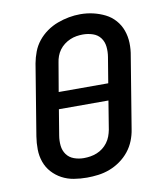

<svg xmlns="http://www.w3.org/2000/svg" viewBox="-84 -816 768 893"><g transform="rotate(-10 300.0 -369.0)"><path d="M255 8Q224 8 193.5 3Q163 -2 137 -16Q111 -30 91.5 -51.5Q72 -73 62 -101Q52 -129 51.5 -160Q51 -191 56 -222L111 -557Q116 -584 126 -610.5Q136 -637 154 -659.5Q172 -682 196 -699Q220 -716 247 -726Q274 -736 301 -741Q328 -746 355 -746Q387 -746 416.5 -739Q446 -732 472 -719Q498 -706 517.5 -684Q537 -662 547 -634Q557 -606 558 -575Q559 -544 553 -513L498 -178Q494 -151 483.5 -124.5Q473 -98 455 -75.5Q437 -53 413 -36Q389 -19 362.5 -9Q336 1 308.5 4.5Q281 8 255 8ZM428 -407 448 -528Q452 -552 449.5 -576Q447 -600 433.5 -618Q420 -636 397.5 -643.5Q375 -651 351 -651Q336 -651 320.5 -648.5Q305 -646 290 -639.5Q275 -633 262 -623Q249 -613 239.5 -600Q230 -587 224.5 -572Q219 -557 217 -542L194 -407ZM256 -84Q272 -84 287.5 -86.5Q303 -89 318 -95Q333 -101 346 -111Q359 -121 369 -134.5Q379 -148 384.5 -163Q390 -178 393 -193L415 -328H181L161 -207Q157 -183 159.5 -159.5Q162 -136 175 -118Q188 -100 210 -92Q232 -84 256 -84Z"/></g></svg>

Font: Iosevka Curly SmBdExObl
Style: Regular
Weight: 600
Width: 7
Italic angle: -9°
Monospace: yes
Designer: Belleve Invis
Foundry: Belleve Invis
Version: Version 11.1.0; ttfautohint (v1.8.3)